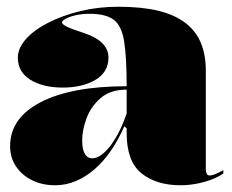

<svg xmlns="http://www.w3.org/2000/svg" viewBox="-20 -535 688 570"><path d="M331 -515Q399 -515 448 -503.5Q497 -492 529 -468Q561 -444 576 -408.5Q591 -373 591 -325V-32Q591 -25 593.5 -19.5Q596 -14 603 -14Q609 -14 619 -18Q629 -22 643 -30V-20Q629 -10 608 -2Q587 6 563 10.5Q539 15 516 15Q444 15 400 -20.5Q356 -56 356 -140Q356 -142 356 -143.5Q356 -145 356 -147.5Q356 -150 356 -154L349 -160Q331 -119 308.5 -86.5Q286 -54 259.5 -31.5Q233 -9 204 3Q175 15 144 15Q105 15 75 0Q45 -15 27.5 -41Q10 -67 10 -101Q10 -185 101.5 -232Q193 -279 356 -279Q356 -366 348.5 -412.5Q341 -459 317.5 -476.5Q294 -494 246 -494Q222 -494 203.5 -489.5Q185 -485 174.5 -479Q164 -473 164 -469Q164 -463 178 -456Q192 -449 229 -437Q302 -413 302 -364Q302 -321 263.5 -298Q225 -275 166 -275Q108 -275 70.5 -298Q33 -321 33 -364Q33 -392 57 -419Q81 -446 123 -467.5Q165 -489 218.5 -502Q272 -515 331 -515ZM356 -269Q308 -269 279 -244Q250 -219 237 -184Q224 -149 224 -119Q224 -101 227.5 -89Q231 -77 237.5 -71Q244 -65 254 -65Q264 -65 276 -72Q288 -79 301.5 -94.5Q315 -110 329 -135.5Q343 -161 356 -198Z"/></svg>

Font: Kalnia Thin
Style: Bold
Weight: 700
Version: Version 1.105